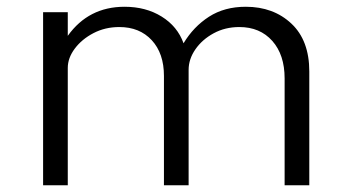

<svg xmlns="http://www.w3.org/2000/svg" viewBox="-20 -548 1034 568"><path d="M107.5 0H180.5V-347Q180.5 -376.5 201.2 -404.2Q222 -432 256.5 -450Q291 -468 333 -468Q393 -468 429 -429Q465 -390 465 -323.5V0H538V-341.5Q538 -373 558 -402Q578 -431 612 -449.5Q646 -468 688 -468Q749 -468 785.5 -427Q822 -386 822 -316V0H895V-336.5Q895 -428.5 842 -478.2Q789 -528 707 -528Q644 -528 598.2 -498.5Q552.5 -469 523 -420Q505 -470 458.2 -499Q411.5 -528 348.5 -528Q242 -528 180.5 -442V-512H107.5Z"/></svg>

Font: Spartan
Style: Regular
Weight: 400
Designer: Matt Bailey, Mirko Velimirovic
Foundry: Matt Bailey
Version: Version 1.003; ttfautohint (v1.8.3)